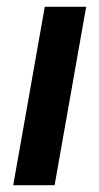

<svg xmlns="http://www.w3.org/2000/svg" viewBox="-20 -546 292 566"><path d="M19 0 112 -526H234L141 0Z"/></svg>

Font: Archivo SemiBold SemiBold
Style: Italic
Weight: 600
Italic angle: -10°
Version: Version 2.001